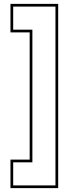

<svg xmlns="http://www.w3.org/2000/svg" viewBox="-20 -770 368 990"><path d="M280 200H34V53H133V-603H34V-750H280ZM266 186V-736H48V-617H147V67H48V186Z"/></svg>

Font: Tourney Thin
Style: Regular
Weight: 100
Designer: Tyler Finck
Foundry: Etcetera Type Co
Version: Version 1.015